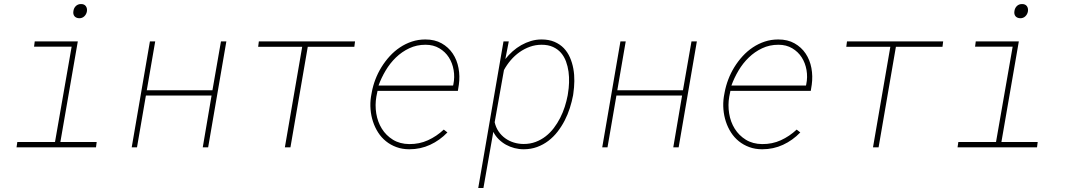

<svg xmlns="http://www.w3.org/2000/svg" viewBox="-20 -735 5322 958"><path d="M153.3 -528.3H368.2L281.2 -26.4H462.4L459 0H62.5L66.4 -26.4H254.4L337.4 -502H149.9ZM346.2 -679.2Q348.1 -694.8 358.4 -704.8Q368.7 -714.8 384.3 -714.8Q400.9 -714.8 408.4 -704.1Q416 -693.4 413.6 -678.2Q411.1 -663.6 400.6 -653.6Q390.1 -643.6 374.5 -644Q358.9 -645 351.3 -654.5Q343.8 -664.1 346.2 -679.2Z M1018.6 0H991.7L1035.6 -258.3H708L663.6 0H637.2L728 -528.3H754.4L712.4 -284.7H1040L1082.5 -528.3H1109.4Z M1748 -501.5H1515.6L1429.2 0H1401.4L1487.8 -501.5H1268.1L1271.5 -528.3H1751.5Z M2022.5 9.8Q1987.3 9.8 1958 -1Q1928.7 -11.7 1905.8 -30.3Q1882.8 -48.8 1866.7 -74Q1850.6 -99.1 1841.1 -128.2Q1831.5 -157.2 1828.9 -189.2Q1826.2 -221.2 1831.1 -252.9L1835 -274.4Q1840.8 -306.6 1853 -338.6Q1865.2 -370.6 1883.3 -399.9Q1901.4 -429.2 1924.6 -454.6Q1947.8 -480 1975.6 -498.5Q2003.4 -517.1 2035.2 -527.6Q2066.9 -538.1 2102.5 -538.1Q2149.4 -538.1 2183.6 -518.8Q2217.8 -499.5 2239 -467.8Q2260.3 -436 2267.8 -395.5Q2275.4 -355 2269.5 -312.5L2264.6 -281.7H1863.8L1862.3 -274.4L1857.9 -252.9Q1850.6 -210.9 1857.4 -168.7Q1864.3 -126.5 1885.3 -92.8Q1906.2 -59.1 1940.7 -37.8Q1975.1 -16.6 2022 -16.1Q2072.3 -15.6 2115.2 -35.2Q2158.2 -54.7 2194.3 -88.4L2212.4 -74.2Q2174.3 -34.7 2126.2 -12.5Q2078.1 9.8 2022.5 9.8ZM2103 -511.7Q2059.1 -511.7 2022 -494.1Q1984.9 -476.6 1955.3 -448Q1925.8 -419.4 1904.1 -382.8Q1882.3 -346.2 1868.7 -308.1H2240.7L2242.2 -314.5Q2249.5 -350.1 2243.4 -385.5Q2237.3 -420.9 2219.5 -448.7Q2201.7 -476.6 2172.1 -494.1Q2142.6 -511.7 2103 -511.7Z M2839.4 -259.3Q2833.5 -228 2823.2 -195.8Q2813 -163.6 2797.6 -133.8Q2782.2 -104 2762 -77.9Q2741.7 -51.8 2716.1 -32.2Q2690.4 -12.7 2659.7 -1.5Q2628.9 9.8 2592.8 9.8Q2569.3 9.8 2546.9 3.9Q2524.4 -2 2504.6 -12.9Q2484.9 -23.9 2468.5 -40Q2452.1 -56.2 2441.4 -77.1L2392.1 203.1H2366.2L2492.2 -528.3H2518.6L2501.5 -440.4Q2517.6 -460.9 2537.6 -478.8Q2557.6 -496.6 2580.8 -509.8Q2604 -522.9 2629.4 -530.5Q2654.8 -538.1 2682.1 -538.1Q2718.8 -538.1 2746.3 -526.4Q2773.9 -514.6 2793 -494.9Q2812 -475.1 2823.7 -448.5Q2835.4 -421.9 2840.8 -391.8Q2846.2 -361.8 2845.7 -330.6Q2845.2 -299.3 2840.8 -269.5ZM2814 -269.5Q2818.4 -294.9 2819.3 -322.8Q2820.3 -350.6 2816.7 -377.4Q2813 -404.3 2804 -428.7Q2794.9 -453.1 2779.1 -471.4Q2763.2 -489.7 2739.3 -500.7Q2715.3 -511.7 2682.6 -511.7Q2651.9 -511.7 2624 -501.7Q2596.2 -491.7 2572 -474.6Q2547.9 -457.5 2528.3 -434.6Q2508.8 -411.6 2494.6 -385.7L2448.2 -125Q2454.1 -99.1 2467.8 -79.1Q2481.4 -59.1 2500.7 -45.2Q2520 -31.2 2543.7 -23.9Q2567.4 -16.6 2593.3 -16.6Q2625.5 -16.6 2653.1 -27.1Q2680.7 -37.6 2703.1 -55.2Q2725.6 -72.8 2743.4 -96.2Q2761.2 -119.6 2774.9 -146.5Q2788.6 -173.3 2797.9 -202.1Q2807.1 -231 2812.5 -259.3Z M3366.2 0H3339.4L3383.3 -258.3H3055.7L3011.2 0H2984.9L3075.7 -528.3H3102.1L3060.1 -284.7H3387.7L3430.2 -528.3H3457Z M3783.2 9.8Q3748 9.8 3718.8 -1Q3689.5 -11.7 3666.5 -30.3Q3643.6 -48.8 3627.4 -74Q3611.3 -99.1 3601.8 -128.2Q3592.3 -157.2 3589.6 -189.2Q3586.9 -221.2 3591.8 -252.9L3595.7 -274.4Q3601.6 -306.6 3613.8 -338.6Q3626 -370.6 3644 -399.9Q3662.1 -429.2 3685.3 -454.6Q3708.5 -480 3736.3 -498.5Q3764.2 -517.1 3795.9 -527.6Q3827.6 -538.1 3863.3 -538.1Q3910.2 -538.1 3944.3 -518.8Q3978.5 -499.5 3999.8 -467.8Q4021 -436 4028.6 -395.5Q4036.1 -355 4030.3 -312.5L4025.4 -281.7H3624.5L3623 -274.4L3618.7 -252.9Q3611.3 -210.9 3618.2 -168.7Q3625 -126.5 3646 -92.8Q3667 -59.1 3701.4 -37.8Q3735.8 -16.6 3782.7 -16.1Q3833 -15.6 3876 -35.2Q3918.9 -54.7 3955.1 -88.4L3973.1 -74.2Q3935.1 -34.7 3887 -12.5Q3838.9 9.8 3783.2 9.8ZM3863.8 -511.7Q3819.8 -511.7 3782.7 -494.1Q3745.6 -476.6 3716.1 -448Q3686.5 -419.4 3664.8 -382.8Q3643.1 -346.2 3629.4 -308.1H4001.5L4002.9 -314.5Q4010.3 -350.1 4004.2 -385.5Q3998 -420.9 3980.2 -448.7Q3962.4 -476.6 3932.9 -494.1Q3903.3 -511.7 3863.8 -511.7Z M4682.6 -501.5H4450.2L4363.8 0H4335.9L4422.4 -501.5H4202.6L4206.1 -528.3H4686Z M4848.6 -528.3H5063.5L4976.6 -26.4H5157.7L5154.3 0H4757.8L4761.7 -26.4H4949.7L5032.7 -502H4845.2ZM5041.5 -679.2Q5043.5 -694.8 5053.7 -704.8Q5064 -714.8 5079.6 -714.8Q5096.2 -714.8 5103.8 -704.1Q5111.3 -693.4 5108.9 -678.2Q5106.4 -663.6 5095.9 -653.6Q5085.4 -643.6 5069.8 -644Q5054.2 -645 5046.6 -654.5Q5039.1 -664.1 5041.5 -679.2Z"/></svg>

Font: Roboto Mono Thin
Style: Italic
Weight: 250
Designer: Google
Version: Version 2.000985; 2015; ttfautohint (v1.3)